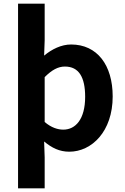

<svg xmlns="http://www.w3.org/2000/svg" viewBox="-20 -818 684 1053"><path d="M79 215H225V45L222 -42C264 -7 306 14 360 14C483 14 598 -97 598 -289C598 -461 513 -574 370 -574C316 -574 264 -548 222 -513L225 -597V-798H79ZM327 -107C297 -107 261 -118 225 -149V-395C264 -434 298 -453 336 -453C413 -453 447 -394 447 -287C447 -165 395 -107 327 -107Z"/></svg>

Font: Noto Sans Japanese Bold
Style: Bold
Weight: 700
Designer: Ryoko NISHIZUKA (kana & ideographs); Paul D. Hunt (Latin, Greek & Cyrillic); Wenlong ZHANG (bopomofo); Sandoll Communica
Foundry: Adobe Systems Incorporated
Version: Version 1.000;PS 1;hotconv 1.0.78;makeotf.lib2.5.61930